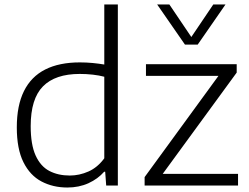

<svg xmlns="http://www.w3.org/2000/svg" viewBox="-20 -828 1113 857"><path d="M280.5 9Q216.5 9 165.2 -18Q114 -45 84.5 -104.2Q55 -163.5 55 -259.5Q55 -357 87 -421.5Q119 -486 181.8 -517.8Q244.5 -549.5 336.5 -549.5Q365.5 -549.5 393.8 -546.8Q422 -544 445.5 -540V-808H506V0H454L449.5 -61.5H445Q417 -29.5 374.8 -10.2Q332.5 9 280.5 9ZM291.5 -44.5Q334 -44.5 374.8 -62.5Q415.5 -80.5 445.5 -121.5V-485.5Q423 -491.5 394.2 -494.8Q365.5 -498 336 -498Q226.5 -498 171.8 -442.5Q117 -387 117 -265Q117 -182.5 139 -134Q161 -85.5 200.2 -65Q239.5 -44.5 291.5 -44.5ZM625.5 0V-37.5L966.5 -505V-489.5H631.5V-541.5H1036.5V-504L695 -36.5V-52H1042.5V0ZM805.5 -629 681.5 -808H736L843 -649.5H825L932 -808H986.5L862.5 -629Z"/></svg>

Font: Encode Sans SemiExpanded Light
Style: Regular
Weight: 300
Width: 6
Designer: Multiple Designers
Foundry: Impallari Type
Version: Version 3.002